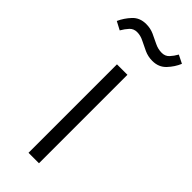

<svg xmlns="http://www.w3.org/2000/svg" viewBox="-278 -758 792 792"><g transform="rotate(45 117.5 -362.5)"><path d="M87 0V-516H148V0ZM-4 -623 -40 -642Q-27 -671 -4.5 -695Q18 -719 55 -719Q80 -719 101 -709.5Q122 -700 142 -690Q162 -680 184 -680Q204 -680 216.5 -693.5Q229 -707 239 -725L275 -707Q263 -678 240 -653.5Q217 -629 180 -629Q155 -629 133 -639Q111 -649 91.5 -659Q72 -669 52 -669Q32 -669 19.5 -655.5Q7 -642 -4 -623Z"/></g></svg>

Font: Ubuntu Sans Light
Style: Regular
Weight: 300
Designer: Dalton Maag Ltd
Foundry: Dalton Maag Ltd
Version: Version 1.006; ttfautohint (v1.8.4.7-5d5b)